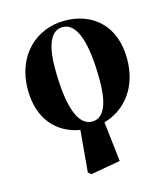

<svg xmlns="http://www.w3.org/2000/svg" viewBox="-104 -553 734 846"><g transform="rotate(-15 263.0 -130.0)"><path d="M272 -11C209 -11 174 -102 174 -281C174 -374 194 -447 253 -447C317 -447 351 -355 351 -177C351 -83 331 -11 272 -11ZM209 212 344 188 323 6C421 -21 492 -109 492 -238C492 -393 394 -472 269 -472C139 -472 34 -376 34 -220C34 -84 109 -6 212 11L195 201Z"/></g></svg>

Font: Source Serif 4 Display
Style: Bold
Weight: 700
Designer: Frank Grießhammer
Foundry: Adobe Systems Incorporated
Version: Version 4.004;hotconv 1.0.117;makeotfexe 2.5.65602